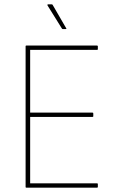

<svg xmlns="http://www.w3.org/2000/svg" viewBox="-20 -865 555 885"><path d="M101 0Q98 0 98 -3V-652Q98 -655 101 -655H427Q431 -655 431 -652V-638Q431 -635 427 -635H119V-346H406Q410 -346 410 -342V-329Q410 -326 406 -326H119V-20H427Q431 -20 431 -17V-3Q431 0 427 0ZM269 -731Q267 -731 265 -734L199 -840Q198 -843 199 -844Q200 -845 201 -845H218Q222 -845 223 -842L285 -735Q287 -734 286 -732.5Q285 -731 282 -731Z"/></svg>

Font: Sofia Sans Semi Condensed Thin
Style: Regular
Weight: 250
Version: Version 4.100